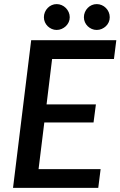

<svg xmlns="http://www.w3.org/2000/svg" viewBox="-20 -916 587 936"><path d="M234 -628.5 207 -407H447.5L436 -319H196L168 -91.5H470.5L459 0H43.5L132 -720H547L535.5 -628.5ZM320 -832Q320 -819 314.8 -807.8Q309.5 -796.5 300.8 -788.2Q292 -780 280.5 -775Q269 -770 256 -770Q243.5 -770 232.2 -775Q221 -780 212.5 -788.2Q204 -796.5 199 -807.8Q194 -819 194 -832Q194 -845 199 -856.8Q204 -868.5 212.5 -877.2Q221 -886 232.2 -891Q243.5 -896 256 -896Q269 -896 280.5 -891Q292 -886 300.8 -877.2Q309.5 -868.5 314.8 -856.8Q320 -845 320 -832ZM515 -832Q515 -819 510 -807.8Q505 -796.5 496.2 -788.2Q487.5 -780 476 -775Q464.5 -770 451.5 -770Q438.5 -770 427.2 -775Q416 -780 407.5 -788.2Q399 -796.5 394 -807.8Q389 -819 389 -832Q389 -845 394 -856.8Q399 -868.5 407.5 -877.2Q416 -886 427.2 -891Q438.5 -896 451.5 -896Q464.5 -896 476 -891Q487.5 -886 496.2 -877.2Q505 -868.5 510 -856.8Q515 -845 515 -832Z"/></svg>

Font: Lato SemiBold
Style: Italic
Weight: 600
Italic angle: -7°
Designer: Lukasz Dziedzic with Adam Twardoch and Botio Nikoltchev
Foundry: tyPoland Lukasz Dziedzic
Version: Version 2.015; 2015-08-06; http://www.latofonts.com/